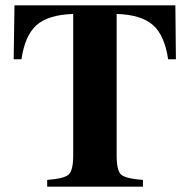

<svg xmlns="http://www.w3.org/2000/svg" viewBox="-20 -696 707 716"><path d="M636 -475H607Q594 -564 550.5 -602.5Q507 -641 415 -644V-117Q415 -60 431.5 -45Q448 -30 513 -25V0H156V-25Q220 -30 236.5 -45.5Q253 -61 253 -117V-644Q160 -641 116.5 -602.5Q73 -564 60 -475H31L34 -676H634Z"/></svg>

Font: STIX
Style: Bold
Weight: 700
Designer: MicroPress Inc., with final additions and corrections provided by Coen Hoffman, Elsevier (retired)
Version: Version 1.1.1